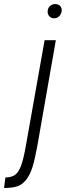

<svg xmlns="http://www.w3.org/2000/svg" viewBox="-63 -749 346 952"><path d="M210.9 -729Q227.5 -729 236.6 -717.8Q245.6 -706.5 242.2 -690.9Q239.7 -677.2 229.5 -667.7Q219.2 -658.2 206.1 -658.2Q189.5 -658.2 180.2 -669.9Q170.9 -681.6 173.8 -698.2Q175.8 -711.4 186.5 -720.2Q197.3 -729 210.9 -729ZM-36.1 130.9Q-5.4 130.4 12 117.9Q29.3 105.5 41.7 71.8Q54.2 38.1 65.9 -29.8L158.2 -549.8H213.9L123 -30.8Q110.8 37.1 99.1 76.2Q87.4 115.2 68.1 140.6Q48.8 166 23.4 174.6Q-2 183.1 -43 183.1Z"/></svg>

Font: Stilu Light
Style: Italic
Weight: 300
Italic angle: -10°
Designer: Genilson Lima Santos
Foundry: Genilson Lima Santos
Version: Version 1.200;PS 001.200;hotconv 1.0.88;makeotf.lib2.5.64775